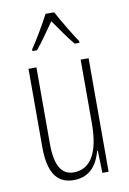

<svg xmlns="http://www.w3.org/2000/svg" viewBox="-87 -818 592 881"><g transform="rotate(-10 209.0 -377.0)"><path d="M229 -764H189C166 -720 124 -648 100 -614V-606H121C148 -637 183 -690 209 -726C237 -687 269 -638 297 -606H319V-614C302 -638 254 -717 229 -764ZM348 -529H311V-233C311 -90 266 -25 190 -25C135 -25 105 -70 105 -174V-529H68V-165C68 -49 104 10 185 10C264 10 298 -47 313 -104H316L319 0H348Z"/></g></svg>

Font: Noto Sans Sinhala ExtraCondensed ExtraLight
Style: Regular
Weight: 200
Width: 2
Designer: Jelle Bosma - Monotype Design Team
Foundry: Monotype Imaging Inc.
Version: Version 2.006